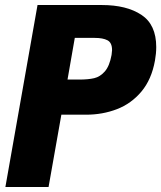

<svg xmlns="http://www.w3.org/2000/svg" viewBox="-20 -745 642 765"><path d="M129.5 -725H385.5Q484 -725 543.2 -686Q602.5 -647 602.5 -557.5Q602.5 -532 597.5 -504Q584 -428.5 543.5 -380.2Q503 -332 445.8 -310Q388.5 -288 322.5 -288H224.5L173.5 0H1.5ZM424.5 -526Q426.5 -540 426.5 -545Q426.5 -575 408.2 -584.5Q390 -594 357.5 -594H278L249 -428H296Q331.5 -428 355.2 -433.5Q379 -439 397.8 -460.5Q416.5 -482 424.5 -526Z"/></svg>

Font: JuliaMono Black
Style: Italic
Weight: 900
Italic angle: -9°
Monospace: yes
Designer: cormullion
Foundry: corm
Version: Version 0.057; ttfautohint (v1.8.4)